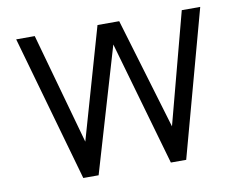

<svg xmlns="http://www.w3.org/2000/svg" viewBox="-77 -811 1154 915"><g transform="rotate(-10 500.0 -353.0)"><path d="M54.7 -706.1H144.5L294.4 -168.9L448.2 -706.1H553.2L713.9 -168.9L856 -706.1H945.3L752.9 0H678.7L506.3 -601.6L329.1 0H254.9Z"/></g></svg>

Font: Monda
Style: Regular
Weight: 400
Designer: Vernon Adams
Foundry: Vernon Adams
Version: Version 2.100; ttfautohint (v1.8.3)